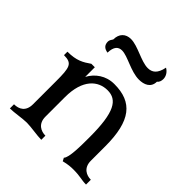

<svg xmlns="http://www.w3.org/2000/svg" viewBox="-193 -851 986 986"><g transform="rotate(45 300.0 -357.5)"><path d="M426 -187C426 -123 426 -35 407 -17L416 0C447 -8 468 -9 485 -9C537 -9 550 0 585 0V-35C553 -35 516 -52 516 -104V-209C516 -394 455 -468 323 -468C262 -468 216 -434 191 -388V-458H166C130 -433 101 -415 35 -415V-390C96 -390 101 -366 101 -266V-99C101 -47 68 -30 32 -30V0C63 0 115 -10 146 -10C177 -10 229 0 260 0V-30C228 -30 191 -47 191 -99V-241C191 -370 253 -421 321 -421C391 -421 426 -366 426 -187ZM184 -557C185 -602 203 -618 229 -618C271 -618 336 -573 396 -573C432 -573 469 -587 469 -631C479 -638 483 -651 483 -664C483 -684 471 -704 451 -715C441 -663 417 -647 386 -647C337 -647 271 -692 220 -692C182 -692 157 -668 157 -626C151 -617 145 -608 145 -599C145 -574 158 -561 184 -557Z"/></g></svg>

Font: Milonga
Style: Regular
Weight: 400
Designer: Pablo Impallari, Brenda Gallo, Rodrigo Fuenzalida
Foundry: Pablo Impallari, Brenda Gallo, Rodrigo Fuenzalida
Version: Version 1.000